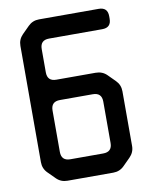

<svg xmlns="http://www.w3.org/2000/svg" viewBox="-82 -775 672 846"><g transform="rotate(-10 254.0 -352.0)"><path d="M102 -11Q122 9 151 9H356Q385 9 405 -11L437 -43Q458 -64 458 -92V-337Q458 -366 438 -386L406 -418Q386 -438 356 -438H180Q140 -438 140 -478V-582Q140 -622 180 -622H418Q458 -622 458 -662V-673Q458 -713 418 -713H151Q122 -713 102 -693L70 -661Q50 -641 50 -612V-92Q50 -63 70 -43ZM140 -122V-307Q140 -347 180 -347H327Q367 -347 367 -307V-122Q367 -82 327 -82H180Q140 -82 140 -122Z"/></g></svg>

Font: WD-XL Lubrifont TC
Style: Regular
Weight: 400
Designer: [WD-XL Lubrifont] Copyright 2020-2022 (c) NightFurySL2001, Skr-ZERO; [ZCOOL QingKe HuangYou] Copyright 2018-2022 (c) The
Version: Version 2.001;hotconv 1.1.1;makeotfexe 2.6.0